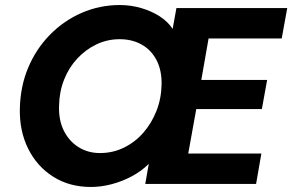

<svg xmlns="http://www.w3.org/2000/svg" viewBox="-20 -732 1163 764"><path d="M342 12Q256 12 191.5 -29Q127 -70 92 -140.5Q57 -211 59 -300Q61 -389 92.5 -463.5Q124 -538 179 -594Q234 -650 305.5 -681Q377 -712 457 -712Q500 -712 541.5 -700Q583 -688 615.5 -667Q648 -646 667 -617L682 -700H1123L1101 -579H810L781 -414H1043L1022 -298H761L729 -121H1020L999 0H558L572 -80Q543 -51 504.5 -30.5Q466 -10 424 1Q382 12 342 12ZM378 -123Q429 -123 473 -144.5Q517 -166 550 -203.5Q583 -241 602.5 -290.5Q622 -340 623 -396Q624 -452 603 -492.5Q582 -533 544 -554.5Q506 -576 456 -576Q407 -576 364 -555.5Q321 -535 287.5 -499Q254 -463 235 -415Q216 -367 215 -311Q213 -254 234 -212Q255 -170 292.5 -146.5Q330 -123 378 -123Z"/></svg>

Font: DM Sans 20pt Black
Style: Italic
Weight: 900
Italic angle: -10°
Version: Version 4.004;gftools[0.9.30]